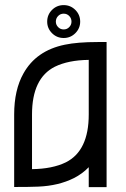

<svg xmlns="http://www.w3.org/2000/svg" viewBox="-20 -747 504 767"><path d="M405.8 0.5H334.5V-79.1Q309.1 -52.7 275.4 -35.6Q213.9 -4.9 133.3 -1.5Q99.1 0 36.6 0V-289.6Q36.6 -387.7 73.7 -453.6Q124.5 -544.9 238.8 -568.4Q289.6 -579.1 370.1 -579.1H405.8ZM107.9 -71.3Q189.5 -72.3 243.2 -98.6Q334.5 -144.5 334.5 -289.6V-507.8Q252.9 -506.8 199.2 -480.5Q107.9 -434.6 107.9 -289.6ZM234.4 -595.2Q207 -595.2 187.7 -614.5Q168.5 -633.8 168.5 -660.6Q168.5 -688 187.7 -707.3Q207 -726.6 234.4 -726.6Q261.7 -726.6 281 -707.3Q300.3 -688 300.3 -660.6Q300.3 -633.8 281 -614.5Q261.7 -595.2 234.4 -595.2ZM234.4 -629.4Q247.6 -629.4 256.6 -638.7Q265.6 -647.9 265.6 -660.6Q265.6 -673.8 256.6 -683.1Q247.6 -692.4 234.4 -692.4Q221.2 -692.4 212.2 -683.1Q203.1 -673.8 203.1 -660.6Q203.1 -647.9 212.2 -638.7Q221.2 -629.4 234.4 -629.4Z"/></svg>

Font: Greenwashing Machine
Style: Regular
Weight: 400
Designer: Tup Wanders
Foundry: Free font, DO NOT SELL
Version: Version 1.00;August 10, 2023;FontCreator 11.5.0.2430 64-bit